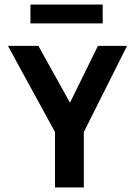

<svg xmlns="http://www.w3.org/2000/svg" viewBox="-20 -825 590 845"><path d="M222 0V-244L15 -623H149L288 -373L411 -623H539L349 -244V0ZM114 -722V-805H432V-722Z"/></svg>

Font: Inconsolata SemiExpanded ExtraBold
Style: Regular
Weight: 800
Width: 6
Monospace: yes
Designer: Raph Levien, Cyreal, Brenton Simpson
Foundry: Raph Levien, Cyreal, Google
Version: Version 3.001; ttfautohint (v1.8.2.53-6de2)